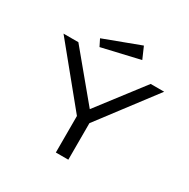

<svg xmlns="http://www.w3.org/2000/svg" viewBox="-176 -958 1103 1120"><g transform="rotate(30 375.0 -398.5)"><path d="M345 0V-246L37 -623H137L390 -318L624 -623H715L429 -246V0ZM258 -660 235 -706 478 -797 512 -719Z"/></g></svg>

Font: Inconsolata ExtraExpanded
Style: Regular
Weight: 400
Width: 8
Monospace: yes
Designer: Raph Levien, Cyreal, Brenton Simpson
Foundry: Raph Levien, Cyreal, Google
Version: Version 3.000; ttfautohint (v1.8.2.53-6de2)